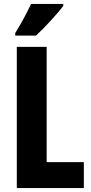

<svg xmlns="http://www.w3.org/2000/svg" viewBox="-20 -951 459 971"><path d="M300 -921V-931H137C116 -886 90 -837 57 -784V-771H162C210 -815 273 -885 300 -921ZM65 0H404V-131H216V-714H65Z"/></svg>

Font: Noto Sans Sinhala UI ExtraCondensed ExtraBold
Style: Regular
Weight: 800
Width: 2
Designer: Jelle Bosma - Monotype Design Team
Foundry: Monotype Imaging Inc.
Version: Version 2.006